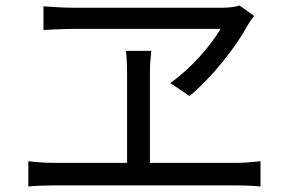

<svg xmlns="http://www.w3.org/2000/svg" viewBox="-20 -712 1040 698"><path d="M782 -607C744 -543 675 -464 599 -410L669 -363C751 -431 837 -540 881 -621C887 -633 895 -642 904 -654L851 -692C836 -687 813 -684 791 -684H240C206 -684 169 -687 138 -689V-603C138 -603 208 -607 245 -607ZM525 -120V-448C525 -474 527 -499 530 -527H438C441 -500 442 -471 442 -448V-120H173C144 -120 113 -122 83 -126V-34C114 -37 145 -38 173 -38H842C862 -38 899 -37 927 -34V-126C900 -123 873 -120 842 -120Z"/></svg>

Font: Noto Sans CJK TC Regular
Style: Regular
Weight: 400
Designer: Ryoko NISHIZUKA (kana & ideographs); Paul D. Hunt (Latin, Greek & Cyrillic); Wenlong ZHANG (bopomofo); Sandoll Communica
Foundry: Adobe Systems Incorporated
Version: Version 1.001;PS 1.001;hotconv 1.0.78;makeotf.lib2.5.61930